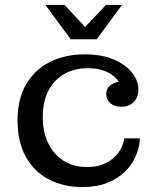

<svg xmlns="http://www.w3.org/2000/svg" viewBox="-20 -745 639 777"><path d="M314 12Q237 12 177.5 -19Q118 -50 84.5 -110.5Q51 -171 51 -258Q51 -344 85.5 -403.5Q120 -463 181.5 -494Q243 -525 322 -525L335 -469Q280 -469 239 -445Q198 -421 175.5 -377Q153 -333 153 -271Q153 -210 175.5 -164.5Q198 -119 238 -94Q278 -69 333 -69Q369 -69 396.5 -80Q424 -91 442.5 -108.5Q461 -126 471 -146.5Q481 -167 483 -185H546Q545 -150 530 -114.5Q515 -79 486 -50.5Q457 -22 414 -5Q371 12 314 12ZM471 -313Q443 -313 426.5 -327.5Q410 -342 410 -364Q410 -390 431 -403Q452 -416 484 -417L481 -378Q472 -401 455 -422Q438 -443 408.5 -456Q379 -469 335 -469L322 -525Q392 -525 440 -504.5Q488 -484 514 -451.5Q540 -419 540 -382Q540 -350 520.5 -331.5Q501 -313 471 -313ZM266 -586 164 -725H241L347 -612H302L409 -725H474L371 -586Z"/></svg>

Font: Montagu Slab 24pt
Style: Regular
Weight: 400
Designer: Florian Karsten
Foundry: Florian Karsten
Version: Version 1.000